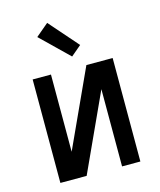

<svg xmlns="http://www.w3.org/2000/svg" viewBox="-114 -849 777 932"><g transform="rotate(-15 274.0 -383.5)"><path d="M73 0V-520H165V-132L343 -520H475V0H383V-388L205 0ZM287 -578 148 -713 212 -767 339 -622Z"/></g></svg>

Font: Iosevka Semi-Condensed Medium
Style: Regular
Weight: 500
Monospace: yes
Designer: Belleve Invis
Foundry: Belleve Invis
Version: Version 27.3.5